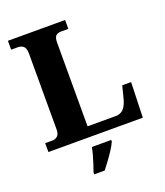

<svg xmlns="http://www.w3.org/2000/svg" viewBox="-165 -826 998 1158"><g transform="rotate(-20 333.5 -246.5)"><path d="M24 0V-57H72Q89 -57 103 -69Q117 -81 117 -113V-599Q117 -633 102.5 -645Q88 -657 68 -657H24V-714H391V-657H345Q321 -657 310 -645Q299 -633 299 -602V-65H480Q511 -65 530.5 -85.5Q550 -106 561 -151L580 -226H637L630 0ZM238 208Q245 189 253.5 162.5Q262 136 269.5 109Q277 82 281 61H405V71Q396 92 379 118.5Q362 145 342 172Q322 199 305 221H238Z"/></g></svg>

Font: Noto Serif Tamil ExtraBold
Style: Italic
Weight: 800
Italic angle: -12°
Designer: Indian Type Foundry, Tom Grace, and the Monotype Design Team
Foundry: Monotype Imaging Inc.
Version: Version 2.003; ttfautohint (v1.8.4.7-5d5b)